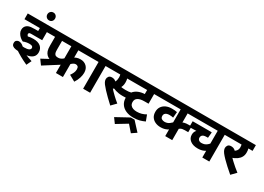

<svg xmlns="http://www.w3.org/2000/svg" viewBox="-8 -1894 4383 3184"><g transform="rotate(30 2184.0 -302.0)"><path d="M274 -200Q248 -200 218.5 -194.5Q189 -189 161 -177Q132 -190 104 -214Q76 -238 58.5 -269Q41 -300 41 -333Q41 -364 51.5 -385.5Q62 -407 79 -421Q95 -434 114 -441.5Q133 -449 161 -452.5Q189 -456 231 -456H295V-512H0V-622H532V-512H429V-357H221Q205 -357 197 -355.5Q189 -354 184 -351Q178 -347 175 -342Q172 -337 172 -329Q172 -318 177.5 -309Q183 -300 191 -292Q212 -298 237 -301Q262 -304 294 -304Q384 -304 432.5 -263.5Q481 -223 481 -152Q481 -104 455.5 -72Q430 -40 381.5 -23.5Q333 -7 262 -7Q258 -7 244 -3.5Q230 0 214 0Q163 0 124 -6Q85 -12 63.5 -30Q42 -48 42 -84Q42 -117 62 -133Q82 -149 104 -149Q143 -149 178.5 -124Q214 -99 257 -43Q277 -32 308.5 -19Q340 -6 377 7Q414 20 450 32L405 127Q329 93 261.5 55Q194 17 144 -19L119 -129Q145 -117 173.5 -110Q202 -103 230 -103Q288 -103 317 -117.5Q346 -132 346 -157Q346 -171 339 -180.5Q332 -190 316.5 -195Q301 -200 274 -200Z M288 -773Q288 -805 309.5 -826.5Q331 -848 362 -848Q394 -848 414.5 -826.5Q435 -805 435 -773Q435 -741 414.5 -719.5Q394 -698 362 -698Q331 -698 309.5 -719.5Q288 -741 288 -773Z M1032 -512V-313L1000 -351Q1029 -375 1063.5 -388Q1098 -401 1141 -401Q1212 -401 1257.5 -357Q1303 -313 1303 -235Q1303 -191 1286.5 -137Q1270 -83 1233 -27L1116 -92Q1139 -123 1154 -156Q1169 -189 1169 -224Q1169 -261 1153.5 -276Q1138 -291 1113 -291Q1092 -291 1071.5 -279Q1051 -267 1035 -251Q1019 -235 1011 -223L1032 -308V0H898V-217L953 -192Q934 -176 903.5 -163Q873 -150 838 -142Q803 -134 770 -134Q723 -134 690 -147.5Q657 -161 635 -183Q610 -209 598 -245Q586 -281 586 -345V-512H518V-622H1353V-512ZM720 -512V-353Q720 -307 725 -287.5Q730 -268 743 -254Q752 -245 765.5 -241Q779 -237 798 -237Q827 -237 850 -247.5Q873 -258 891 -274Q909 -290 922 -305L898 -220V-512ZM554 -76 819 -219 950 -191 622 17Z M1553 -512V0H1419V-512H1339V-622H1648V-512Z M1938 -512 1950 -551Q1961 -532 1968.5 -506.5Q1976 -481 1976 -437Q1976 -399 1966 -370Q1956 -341 1939 -318L1925 -302Q1906 -283 1882.5 -268Q1859 -253 1833 -242L1841 -252Q1879 -209 1928.5 -161.5Q1978 -114 2033 -70L1948 17Q1894 -33 1846 -79.5Q1798 -126 1761 -166.5Q1724 -207 1700 -238Q1678 -268 1671 -289Q1664 -310 1664 -327Q1664 -353 1681.5 -377.5Q1699 -402 1743 -402Q1770 -402 1791.5 -392Q1813 -382 1831.5 -362Q1850 -342 1867 -311L1797 -338Q1814 -355 1823.5 -374Q1833 -393 1837.5 -414.5Q1842 -436 1842 -458Q1842 -487 1834.5 -513.5Q1827 -540 1817 -553L1891 -512H1633V-622H2146V-512ZM2037 -333Q2069 -333 2095.5 -335.5Q2122 -338 2150 -345L2160 -232Q2132 -227 2103.5 -225Q2075 -223 2049 -223Q2007 -223 1973 -228Q1939 -233 1912 -241.5Q1885 -250 1864 -259L1879 -357Q1904 -350 1928.5 -344.5Q1953 -339 1980 -336Q2007 -333 2037 -333Z M2624 -512H2483V-327H2415Q2362 -327 2334 -320.5Q2306 -314 2286 -303Q2261 -289 2250 -268.5Q2239 -248 2239 -221Q2239 -183 2257 -159.5Q2275 -136 2306.5 -125Q2338 -114 2377 -114Q2427 -114 2468.5 -126Q2510 -138 2550 -161L2592 -49Q2545 -27 2495 -13.5Q2445 0 2374 0Q2296 0 2235 -26.5Q2174 -53 2139.5 -104Q2105 -155 2105 -227Q2105 -295 2139.5 -341Q2174 -387 2233.5 -411Q2293 -435 2366 -435H2373L2349 -430V-512H2069V-622H2624ZM2099 151 2342 18H2414L2565 182L2474 244L2368 122L2167 244Z M3281 -512H3125V-327L3097 -323Q3121 -339 3151.5 -348Q3182 -357 3234 -357H3289V-247H3225Q3197 -247 3178 -243Q3159 -239 3143.5 -230Q3128 -221 3111 -207L3125 -250V0H2991V-187L3027 -149Q2998 -130 2971 -116Q2944 -102 2914.5 -95Q2885 -88 2847 -88Q2792 -88 2746.5 -108.5Q2701 -129 2674 -169Q2647 -209 2647 -269Q2647 -325 2674 -365.5Q2701 -406 2749 -428.5Q2797 -451 2860 -451Q2888 -451 2916.5 -449Q2945 -447 2961 -442L2951 -331Q2936 -335 2917.5 -337Q2899 -339 2880 -339Q2833 -339 2807 -320.5Q2781 -302 2781 -269Q2781 -229 2806 -214Q2831 -199 2860 -199Q2913 -199 2951 -228Q2989 -257 3014 -290L2991 -202V-512H2610V-622H3281Z M3930 -512H3835V0H3701V-180L3715 -135Q3691 -121 3667 -111Q3643 -101 3616.5 -96Q3590 -91 3558 -91Q3467 -91 3413.5 -132.5Q3360 -174 3360 -241Q3360 -270 3369 -293.5Q3378 -317 3396 -333L3262 -330V-441H3571Q3590 -441 3607.5 -440.5Q3625 -440 3629 -439L3619 -331H3597Q3540 -331 3517.5 -312.5Q3495 -294 3495 -262Q3495 -244 3503.5 -230.5Q3512 -217 3528 -209Q3544 -201 3566 -201Q3600 -201 3625.5 -210.5Q3651 -220 3672 -238Q3693 -256 3713 -281L3701 -248V-512H3225V-622H3930Z M4259 -512 4271 -551Q4282 -532 4289.5 -506.5Q4297 -481 4297 -437Q4297 -389 4276.5 -351.5Q4256 -314 4217 -286Q4178 -258 4122 -239L4123 -257Q4149 -231 4182.5 -199Q4216 -167 4254.5 -134.5Q4293 -102 4332 -72L4245 17Q4187 -33 4135.5 -79.5Q4084 -126 4045 -166.5Q4006 -207 3982 -238Q3960 -268 3953 -289Q3946 -310 3946 -327Q3946 -353 3963.5 -377.5Q3981 -402 4025 -402Q4066 -402 4095 -380Q4124 -358 4149 -311L4077 -348Q4120 -367 4141.5 -394Q4163 -421 4163 -459Q4163 -491 4156 -514Q4149 -537 4138 -553L4173 -512H3915V-622H4368V-512Z"/></g></svg>

Font: Noto Sans Devanagari
Style: Bold
Weight: 700
Version: Version 2.003